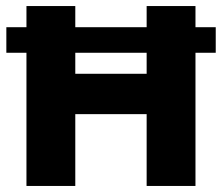

<svg xmlns="http://www.w3.org/2000/svg" viewBox="-20 -615 734 635"><path d="M1 -440.5V-525H693.5V-440.5ZM67.5 0V-595H229V-371H465V-595H626.5V0H465V-237.5H229V0Z"/></svg>

Font: Encode Sans SC Condensed Thin
Style: Bold
Weight: 700
Version: Version 3.002